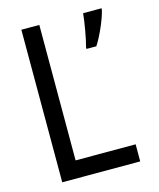

<svg xmlns="http://www.w3.org/2000/svg" viewBox="-108 -791 717 868"><g transform="rotate(-15 250.0 -357.0)"><path d="M337 -562V-554H383C409 -593 441 -667 450 -707V-714H364C361 -677 346 -592 337 -562ZM75 0H440V-80H159V-714H75Z"/></g></svg>

Font: Noto Sans Mono ExtraCondensed
Style: Regular
Weight: 400
Width: 2
Designer: Monotype Design Team
Foundry: Monotype Imaging Inc.
Version: Version 2.014